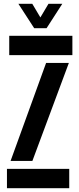

<svg xmlns="http://www.w3.org/2000/svg" viewBox="-20 -988 416 1008"><path d="M28.5 -698.5V-800H360V-698.5ZM35.5 -143 222 -657.5H341.5L150 -143ZM16.5 0V-101.5H343.5V0ZM159.5 -840 76.5 -968H149.5L192 -896.5L234.5 -968H307L224.5 -840Z"/></svg>

Font: Big Shoulders Stencil Text
Style: Bold
Weight: 700
Designer: Patric King
Foundry: XO Type Co
Version: Version 1.000